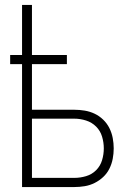

<svg xmlns="http://www.w3.org/2000/svg" viewBox="-20 -755 540 775"><path d="M69 0V-496H21V-533H69V-735H109V-533H250V-496H109V-312H280Q301 -312 322 -308.5Q343 -305 362 -296Q381 -287 396.5 -272Q412 -257 421.5 -238Q431 -219 435 -198Q439 -177 439 -156Q439 -135 435 -114Q431 -93 421.5 -74Q412 -55 396.5 -40.5Q381 -26 362 -16.5Q343 -7 322 -3.5Q301 0 280 0ZM280 -37Q304 -37 327.5 -44Q351 -51 368 -68Q385 -85 392 -108.5Q399 -132 399 -156Q399 -180 392 -203.5Q385 -227 368 -244Q351 -261 327.5 -268.5Q304 -276 280 -276H109V-37Z"/></svg>

Font: Zed Sans Extralight
Style: Regular
Weight: 200
Designer: Belleve Invis
Foundry: Belleve Invis
Version: Version 1.0.0; ttfautohint (v1.8.4)